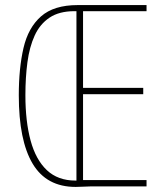

<svg xmlns="http://www.w3.org/2000/svg" viewBox="-20 -734 644 756"><path d="M286 -714H557V-690H307V-388H544V-363H307V-25H557V0H336Q323 0 309 1Q295 2 278 2Q163 2 108.5 -89.5Q54 -181 54 -359Q54 -465 72.5 -545Q91 -625 141.5 -669.5Q192 -714 286 -714ZM273 -690Q213 -690 175 -664.5Q137 -639 116.5 -594Q96 -549 88 -489Q80 -429 80 -359Q80 -256 100.5 -180.5Q121 -105 164.5 -64Q208 -23 277 -23H281V-690Z"/></svg>

Font: Noto Sans Thai Looped ExtraCondensed Thin
Style: Regular
Weight: 100
Width: 2
Designer: Sasikarn Vongin, Ben Mitchell
Foundry: The Fontpad Ltd
Version: Version 1.001; ttfautohint (v1.8.4.7-5d5b)